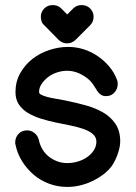

<svg xmlns="http://www.w3.org/2000/svg" viewBox="-20 -737 537 757"><path d="M155 -637Q147 -644 144 -652.5Q141 -661 141 -671Q141 -690 155 -704Q168 -717 188 -717Q197 -717 205.5 -714Q214 -711 221 -704L245 -680L269 -704Q282 -717 302 -717Q311 -717 319.5 -714Q328 -711 335 -704Q349 -690 349 -671Q349 -661 345.5 -652.5Q342 -644 335 -637L278 -580Q263 -566 245 -566Q225 -566 211 -580ZM441 -423Q443 -419 443.5 -414Q444 -409 444 -405Q444 -387 431.5 -372.5Q419 -358 398 -358Q386 -358 378 -363.5Q370 -369 364 -377.5Q358 -386 352 -396.5Q346 -407 335 -419Q316 -437 292.5 -447.5Q269 -458 245 -458Q225 -458 205 -451.5Q185 -445 169.5 -433Q154 -421 144 -406Q134 -391 134 -374Q134 -368 142.5 -363.5Q151 -359 165.5 -355Q180 -351 198.5 -348Q217 -345 237 -341Q276 -333 315 -322.5Q354 -312 385 -294.5Q416 -277 435 -249Q454 -221 454 -179Q454 -166 450.5 -151.5Q447 -137 442 -124Q437 -111 431.5 -100.5Q426 -90 421 -83Q407 -64 387 -49Q367 -34 344 -23Q321 -12 296 -6Q271 0 246 0Q208 0 174 -12.5Q140 -25 113 -48Q86 -71 67 -101.5Q48 -132 41 -167Q40 -169 40 -172V-176Q40 -195 53 -209Q66 -223 87 -223Q103 -223 116 -212.5Q129 -202 133 -186Q137 -166 147 -149Q157 -132 172 -120Q187 -108 205.5 -101Q224 -94 245 -94Q266 -94 286.5 -100Q307 -106 323.5 -117.5Q340 -129 350 -144.5Q360 -160 360 -179Q360 -196 346.5 -208Q333 -220 310.5 -228Q288 -236 259 -242L200 -254Q171 -260 142 -269Q113 -278 90.5 -291.5Q68 -305 54.5 -325Q41 -345 41 -374Q41 -415 59.5 -448Q78 -481 107 -504Q136 -527 173.5 -539.5Q211 -552 248 -552Q281 -552 310.5 -542.5Q340 -533 365.5 -515.5Q391 -498 410.5 -475Q430 -452 441 -423Z"/></svg>

Font: VDS
Style: Regular
Weight: 400
Designer: artmaker
Foundry: artmaker
Version: Version 1.000 2009 initial release